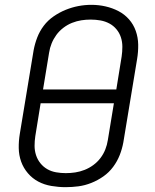

<svg xmlns="http://www.w3.org/2000/svg" viewBox="-20 -766 640 794"><path d="M251 8Q222 8 192.5 3Q163 -2 138.5 -15Q114 -28 95.5 -49.5Q77 -71 67.5 -97.5Q58 -124 57.5 -153.5Q57 -183 62 -213L119 -558Q124 -585 134 -611Q144 -637 161 -659.5Q178 -682 202 -698.5Q226 -715 252 -725.5Q278 -736 304.5 -741Q331 -746 358 -746Q388 -746 416.5 -739.5Q445 -733 470 -720Q495 -707 513.5 -686Q532 -665 541.5 -638Q551 -611 551.5 -581.5Q552 -552 547 -522L490 -177Q485 -150 475 -124.5Q465 -99 448 -76Q431 -53 407.5 -36.5Q384 -20 357.5 -9.5Q331 1 304.5 4.5Q278 8 251 8ZM158 -396H461L483 -532Q486 -552 486 -572.5Q486 -593 480 -611.5Q474 -630 461.5 -645Q449 -660 432 -669Q415 -678 395.5 -681.5Q376 -685 355 -685Q335 -685 316 -682Q297 -679 278 -671.5Q259 -664 242 -651Q225 -638 213 -621.5Q201 -605 193.5 -586.5Q186 -568 183 -548ZM252 -50Q272 -50 291.5 -53Q311 -56 330 -63.5Q349 -71 366 -83.5Q383 -96 395.5 -112.5Q408 -129 415.5 -148Q423 -167 426 -187L451 -339H148L126 -203Q123 -183 123 -163Q123 -143 129 -124.5Q135 -106 147 -91Q159 -76 175.5 -66.5Q192 -57 212 -53.5Q232 -50 252 -50Z"/></svg>

Font: Iosevka Curly LtExObl
Style: Regular
Weight: 300
Width: 7
Italic angle: -9°
Monospace: yes
Designer: Belleve Invis
Foundry: Belleve Invis
Version: Version 11.1.0; ttfautohint (v1.8.3)